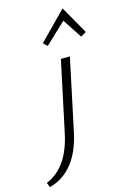

<svg xmlns="http://www.w3.org/2000/svg" viewBox="-274 -758 733 1113"><g transform="rotate(-15 92.5 -202.0)"><path d="M135 -413H189L98 16Q51 241 -118 289L-130 261Q4 205 45 10ZM315 -526 282 -507 206 -623 81 -505 57 -527 220 -693Z"/></g></svg>

Font: Ysabeau Semilight
Style: Italic
Weight: 300
Italic angle: -12°
Designer: Christian Thalmann (Catharsis Fonts)
Version: Version 0.003